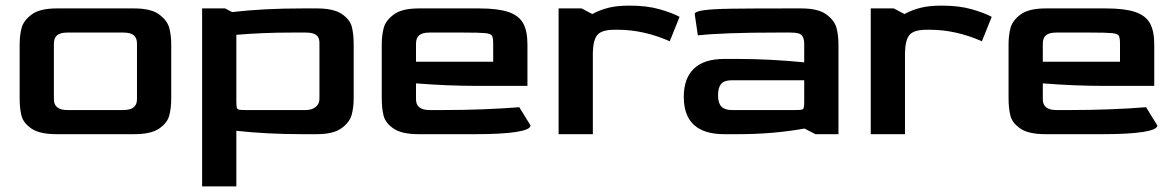

<svg xmlns="http://www.w3.org/2000/svg" viewBox="-20 -478 4183 684"><path d="M50 -128V-320Q50 -352 57 -378.5Q64 -405 93 -426.5Q122 -448 182 -448H458Q518 -448 547 -426.5Q576 -405 583 -378.5Q590 -352 590 -320V-128Q590 -93 583 -66.5Q576 -40 547 -20Q518 0 458 0H182Q121 0 92 -20Q63 -40 56.5 -66Q50 -92 50 -128ZM420 -86Q469 -86 468 -126V-322Q468 -343 456.5 -352.5Q445 -362 420 -362H220Q195 -362 183.5 -352.5Q172 -343 172 -322V-126Q171 -86 220 -86Z M700 -448H782L807 -435Q918 -448 1057 -448H1108Q1169 -448 1198 -428Q1227 -408 1233.5 -382Q1240 -356 1240 -320V-128Q1240 -96 1233 -69.5Q1226 -43 1197 -21.5Q1168 0 1108 0H1057Q932 0 822 -12V186H700ZM1070 -86Q1090 -86 1104 -96.5Q1118 -107 1118 -126V-322Q1119 -343 1107.5 -352.5Q1096 -362 1070 -362H1020Q916 -362 822 -354V-117Q822 -101 823.5 -95Q825 -89 831 -87.5Q837 -86 853 -86Z M1340 -128V-320Q1340 -352 1347 -378.5Q1354 -405 1383 -426.5Q1412 -448 1472 -448H1687Q1753 -448 1790.5 -435.5Q1828 -423 1843.5 -395.5Q1859 -368 1859 -320V-172H1684Q1574 -172 1462 -181V-126Q1461 -86 1510 -86H1561Q1700 -86 1830 -96L1870 -31Q1870 -16 1819.5 -8Q1769 0 1673 0H1472Q1411 0 1382 -20Q1353 -40 1346.5 -66Q1340 -92 1340 -128ZM1737 -258V-322Q1737 -344 1732.5 -351Q1728 -358 1708.5 -360Q1689 -362 1631 -362H1510Q1485 -362 1473.5 -352.5Q1462 -343 1462 -322V-258Z M1970 -448H2052L2090 -428Q2118 -443 2148.5 -450.5Q2179 -458 2222 -458Q2285 -458 2330 -445Q2375 -432 2401 -418L2366 -331Q2273 -372 2181 -372H2170Q2124 -372 2108.5 -354Q2093 -336 2092 -290V0H1970Z M2416 -133Q2416 -199 2452 -233.5Q2488 -268 2560 -268H2611Q2720 -268 2845 -256V-322Q2845 -341 2837 -351.5Q2829 -362 2797 -362H2747Q2558 -362 2466 -352L2455 -428Q2455 -437 2487 -441.5Q2519 -446 2584 -447Q2649 -448 2785 -448H2835Q2895 -448 2924 -426.5Q2953 -405 2960 -378.5Q2967 -352 2967 -320V0H2885L2846 -20Q2734 0 2610 0H2560Q2416 0 2416 -133ZM2815 -86Q2831 -86 2836.5 -87.5Q2842 -89 2843.5 -94.5Q2845 -100 2845 -115V-192H2586Q2560 -192 2549 -179Q2538 -166 2538 -138Q2538 -111 2550 -98.5Q2562 -86 2586 -86Z M3082 -448H3164L3202 -428Q3230 -443 3260.5 -450.5Q3291 -458 3334 -458Q3397 -458 3442 -445Q3487 -432 3513 -418L3478 -331Q3385 -372 3293 -372H3282Q3236 -372 3220.5 -354Q3205 -336 3204 -290V0H3082Z M3573 -128V-320Q3573 -352 3580 -378.5Q3587 -405 3616 -426.5Q3645 -448 3705 -448H3920Q3986 -448 4023.5 -435.5Q4061 -423 4076.5 -395.5Q4092 -368 4092 -320V-172H3917Q3807 -172 3695 -181V-126Q3694 -86 3743 -86H3794Q3933 -86 4063 -96L4103 -31Q4103 -16 4052.5 -8Q4002 0 3906 0H3705Q3644 0 3615 -20Q3586 -40 3579.5 -66Q3573 -92 3573 -128ZM3970 -258V-322Q3970 -344 3965.5 -351Q3961 -358 3941.5 -360Q3922 -362 3864 -362H3743Q3718 -362 3706.5 -352.5Q3695 -343 3695 -322V-258Z"/></svg>

Font: Gold
Style: Regular
Weight: 400
Designer: jaiki
Version: Version 1.000